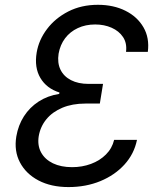

<svg xmlns="http://www.w3.org/2000/svg" viewBox="-20 -757 657 787"><path d="M260.7 9.8Q189.5 9.8 137.9 -17.3Q86.4 -44.4 61.8 -91.3Q37.1 -138.2 46.9 -197.8Q54.7 -243.7 78.1 -280.3Q101.6 -316.9 138.4 -340.8Q175.3 -364.7 222.7 -372.1L223.6 -377.9Q170.9 -394.5 145.5 -437.5Q120.1 -480.5 130.4 -542Q139.2 -593.8 172.9 -638.2Q206.5 -682.6 260 -710Q313.5 -737.3 381.3 -737.3Q445.3 -737.3 494.1 -712.9Q543 -688.5 568.1 -645Q593.3 -601.6 585.9 -544.4H496.6Q501 -580.1 484.4 -605Q467.8 -629.9 437.5 -643.3Q407.2 -656.7 370.1 -656.7Q330.6 -656.7 298.8 -641.8Q267.1 -627 246.8 -600.1Q226.6 -573.2 220.2 -537.1Q214.4 -499.5 227.8 -471.7Q241.2 -443.8 271 -428.5Q300.8 -413.1 343.3 -413.1H402.3L389.2 -332.5H330.1Q276.4 -332.5 235.6 -315.4Q194.8 -298.3 170.2 -268.3Q145.5 -238.3 138.7 -198.7Q132.8 -161.1 148.4 -132.3Q164.1 -103.5 197 -87.6Q230 -71.8 275.4 -71.8Q316.9 -71.8 353 -85.2Q389.2 -98.6 414.3 -123.8Q439.5 -148.9 447.8 -183.6H541.5Q529.8 -126 490.2 -82.5Q450.7 -39.1 391.4 -14.6Q332 9.8 260.7 9.8Z"/></svg>

Font: Inter
Style: Italic
Weight: 400
Italic angle: -9.3988°
Designer: Rasmus Andersson
Foundry: rsms
Version: Version 4.001;git-66647c0bb